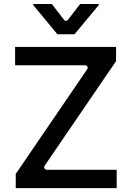

<svg xmlns="http://www.w3.org/2000/svg" viewBox="-20 -969 679 989"><path d="M246.8 -948.5H150.9V-943.2L275.6 -792.6H364L489 -943.2V-948.5H392.8L329.9 -866.8C324.9 -859.7 315.3 -859.7 310 -866.8ZM61.1 0H581V-94.5H222.3C209.9 -94.5 203.8 -105.8 210.2 -115.8L577.8 -654.1V-727.3H57.9V-632.8H417.3C429.7 -632.8 436.1 -622.2 428.6 -611.5L61.1 -73.2Z"/></svg>

Font: RA Harald Medium
Style: Regular
Weight: 500
Designer: Rasmus Andersson
Foundry: rsms
Version: Version 3.000;hotconv 1.0.109;makeotfexe 2.5.65596